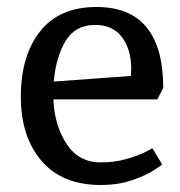

<svg xmlns="http://www.w3.org/2000/svg" viewBox="-20 -523 518 553"><path d="M418.9 -96.2 446.8 -49.8Q446.8 -47.9 422.9 -32.5Q398.9 -17.1 359.4 -3.7Q319.8 9.8 270 9.8Q159.2 9.8 99.6 -59.6Q40 -128.9 40 -245.1Q40 -362.3 95.5 -432.6Q150.9 -502.9 257.8 -502.9Q449.7 -502.9 450.2 -270L433.1 -236.8H133.8Q136.7 -161.6 171.9 -108.4Q207 -55.2 270 -55.2Q308.1 -55.2 341.1 -64.2Q374 -73.2 396.5 -84.2Q418.9 -95.2 418.9 -96.2ZM134.8 -288.1 356.9 -304.2 357.9 -324.2Q357.9 -380.4 331.5 -415.8Q305.2 -451.2 253.9 -451.2Q196.8 -451.2 168.9 -405Q141.1 -358.9 134.8 -288.1Z"/></svg>

Font: Sura
Style: Regular
Weight: 400
Designer: Carolina Giovagnoli
Foundry: Huerta Tipografica
Version: Version 1.003;PS 001.002;hotconv 1.0.70;makeotf.lib2.5.58329